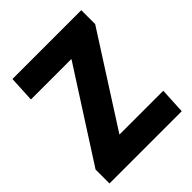

<svg xmlns="http://www.w3.org/2000/svg" viewBox="-201 -855 981 981"><g transform="rotate(-45 290.0 -364.0)"><path d="M22.7 -100.5 334 -585.5V-587.3H42.3L49.5 -728H546.8V-627.5L236.5 -142.5V-140.7H552L544.8 0H22.7Z"/></g></svg>

Font: Murecho Thin
Style: Regular
Weight: 100
Designer: Neil Summerour
Foundry: Positype
Version: Version 1.010